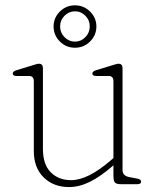

<svg xmlns="http://www.w3.org/2000/svg" viewBox="-20 -708 606 738"><path d="M110 -127V-396Q110 -416 91.5 -416H43.5Q29 -416 29 -425.5Q29 -433.5 43 -438L102 -456Q110.5 -458.5 117.8 -460.8Q125 -463 129.5 -463Q145 -463 145 -446V-135.5Q145 -76 175 -45.8Q205 -15.5 253.5 -15.5Q317 -15.5 404.5 -90.5L416 -100.5V-396Q416 -416 397.5 -416H349.5Q335 -416 335 -425.5Q335 -433.5 349 -438L408 -456Q416.5 -458.5 423.8 -460.8Q431 -463 435.5 -463Q451 -463 451 -446V-54Q451 -32 478 -27L505.5 -22Q522.5 -19 522.5 -10Q522.5 0 507.5 0H446Q428 0 422 -6Q416 -12 416 -32.5V-72.5Q367.5 -30 326.2 -9.5Q285 11 245.5 11Q185.5 11 147.8 -26.2Q110 -63.5 110 -127ZM268 -524.5Q234 -524.5 210 -548.5Q186 -572.5 186 -606.5Q186 -639.5 210 -663.5Q234 -687.5 268 -687.5Q302 -687.5 326.2 -663.5Q350.5 -639.5 350.5 -606.5Q350.5 -572.5 326.2 -548.5Q302 -524.5 268 -524.5ZM268 -664.5Q245 -664.5 228 -647.5Q211 -630.5 211 -606.5Q211 -582.5 228 -565.2Q245 -548 268 -548Q291.5 -548 308.2 -565.2Q325 -582.5 325 -606.5Q325 -630.5 308.2 -647.5Q291.5 -664.5 268 -664.5Z"/></svg>

Font: Fraunces 9pt S050 Thin
Style: Regular
Weight: 100
Version: Version 1.000; ttfautohint (v1.8.3)